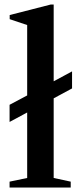

<svg xmlns="http://www.w3.org/2000/svg" viewBox="-20 -842 361 862"><path d="M23 0V-26.5L102 -43V-337L23 -294.5V-371.5L102 -413.5V-729.5L23.5 -756V-774.5L207 -821.5H221V-477L303.5 -521.5V-445L221 -400.5V-43L297.5 -26.5V0Z"/></svg>

Font: Libre Caslon Text Medium
Style: Regular
Weight: 500
Designer: Pablo Impallari, Rodrigo Fuenzalida, Katja Schimmel
Foundry: Pablo Impallari, Rodrigo Fuenzalida
Version: Version 2.000